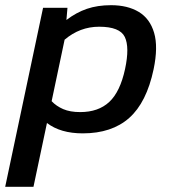

<svg xmlns="http://www.w3.org/2000/svg" viewBox="-59 -504 662 740"><path d="M-39 216 107 -474H201L197 -427Q235 -456 276 -470Q317 -484 369 -484Q433 -484 476 -458Q519 -432 535 -377.5Q551 -323 533 -237Q506 -109 439 -49.5Q372 10 260 10Q174 10 122 -30L70 216ZM250 -72Q320 -72 362 -111Q404 -150 423 -238Q441 -322 422 -361.5Q403 -401 323 -401Q249 -401 190 -351L140 -114Q158 -95 184.5 -83.5Q211 -72 250 -72Z"/></svg>

Font: Kanit
Style: Italic
Weight: 400
Italic angle: -12°
Designer: Katatrad Team
Foundry: CadsonDemak
Version: Version 2.000; ttfautohint (v1.8.3)